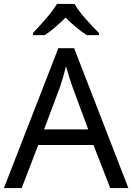

<svg xmlns="http://www.w3.org/2000/svg" viewBox="-20 -964 679 984"><path d="M362 -944H272C246 -899 186 -834 149 -795V-784H209C244 -806 280 -838 316 -874C352 -838 390 -805 425 -784H487V-795C449 -833 386 -899 362 -944ZM545 0H638L360 -717H279L0 0H91L176 -221H459ZM352 -517 432 -301H206L287 -517C295 -540 308 -583 318 -624C325 -599 346 -533 352 -517Z"/></svg>

Font: Noto Sans Syriac Western
Style: Regular
Weight: 400
Designer: Patrick Giasson and the Monotype Design Team
Foundry: Monotype Imaging Inc.
Version: Version 3.000